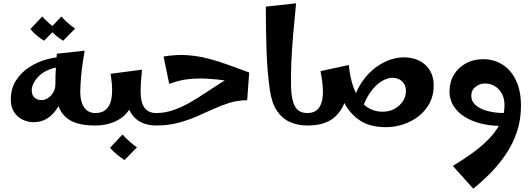

<svg xmlns="http://www.w3.org/2000/svg" viewBox="-20 -755 3199 1155"><path d="M182 -20Q149 -20 117.5 -34.5Q86 -49 65.5 -79.5Q45 -110 45 -156Q45 -222 76 -270.5Q107 -319 156.5 -351Q206 -383 263.5 -398.5Q321 -414 373 -414L374 -353Q321 -353 282.5 -339Q244 -325 219.5 -302.5Q195 -280 183 -256Q171 -232 171 -212Q171 -182 188 -167.5Q205 -153 229 -153Q251 -153 270 -166Q289 -179 301 -200Q313 -221 313 -245L365 -240Q364 -202 351.5 -163Q339 -124 315.5 -91.5Q292 -59 259 -39.5Q226 -20 182 -20ZM554 0Q457 0 405 -29.5Q353 -59 333 -114Q313 -169 313 -245Q313 -276 314 -305.5Q315 -335 317.5 -366Q320 -397 322 -432L489 -450Q483 -413 477 -372Q471 -331 467.5 -290Q464 -249 463 -211Q462 -165 473 -134.5Q484 -104 504.5 -89.5Q525 -75 554 -75L574 -38ZM245 -510Q222 -524 200.5 -542Q179 -560 163 -580L234 -656Q253 -635 272.5 -617.5Q292 -600 317 -583ZM360 -510Q337 -524 315.5 -542Q294 -560 278 -580L349 -656Q368 -635 387.5 -617.5Q407 -600 432 -583Z M554 0V-75Q621 -75 643 -135Q665 -195 645 -311L834 -336Q830 -295 828 -262.5Q826 -230 826 -202L778 -172Q778 -121 748 -82Q718 -43 667 -21.5Q616 0 554 0ZM919 0Q866 0 825.5 -21Q785 -42 761.5 -86.5Q738 -131 738 -202H826Q826 -138 849.5 -106.5Q873 -75 919 -75L939 -38ZM729 208Q705 192 682 173Q659 154 642 134L717 54Q737 76 757.5 94.5Q778 113 804 131Z M919 0V-75Q973 -75 1024 -93Q1075 -111 1123 -138.5Q1171 -166 1217 -197Q1263 -228 1307.5 -256Q1352 -284 1394.5 -301.5Q1437 -319 1479 -319L1467 -152Q1411 -152 1361 -136.5Q1311 -121 1262 -98.5Q1213 -76 1161 -53.5Q1109 -31 1049.5 -15.5Q990 0 919 0ZM998 -250 964 -415Q1042 -428 1108 -423Q1174 -418 1235 -402Q1296 -386 1355.5 -364Q1415 -342 1479 -319L1454 -256Q1398 -262 1342 -270Q1286 -278 1229.5 -281.5Q1173 -285 1115 -279Q1057 -273 998 -250Z M1829 0Q1770 0 1723 -21.5Q1676 -43 1645.5 -89Q1615 -135 1604 -210Q1588 -318 1583.5 -446.5Q1579 -575 1579 -715L1761 -735Q1752 -642 1744 -552Q1736 -462 1732.5 -380.5Q1729 -299 1731 -228Q1733 -155 1754.5 -115Q1776 -75 1829 -75L1849 -38Z M2301 10Q2206 10 2145.5 -30Q2085 -70 2049 -140Q2013 -210 1992 -299L2078 -364Q2086 -289 2104.5 -235.5Q2123 -182 2149.5 -148Q2176 -114 2209.5 -98.5Q2243 -83 2283 -83Q2322 -83 2353.5 -100.5Q2385 -118 2403.5 -146Q2422 -174 2422 -207Q2422 -244 2399 -265.5Q2376 -287 2342 -287Q2309 -287 2273.5 -265Q2238 -243 2206 -197Q2174 -151 2151 -78L2097 -106Q2109 -181 2142 -237.5Q2175 -294 2219.5 -332.5Q2264 -371 2313 -390.5Q2362 -410 2407 -410Q2490 -410 2539.5 -364Q2589 -318 2589 -240Q2589 -182 2565 -136Q2541 -90 2500.5 -57.5Q2460 -25 2408 -7.5Q2356 10 2301 10ZM1829 0V-75Q1870 -75 1891.5 -98Q1913 -121 1919 -158Q1925 -195 1921 -239.5Q1917 -284 1908 -327L2078 -364Q2085 -253 2063.5 -171Q2042 -89 1986 -44.5Q1930 0 1829 0Z M2827 380 2704 243Q2766 206 2822 165.5Q2878 125 2921.5 80Q2965 35 2990 -15Q3015 -65 3015 -121Q3015 -165 2997.5 -194.5Q2980 -224 2953.5 -238.5Q2927 -253 2898 -253Q2867 -253 2841 -233Q2815 -213 2815 -178Q2815 -147 2839.5 -124Q2864 -101 2910 -88Q2956 -75 3019 -75L3007 3Q2906 3 2833.5 -24Q2761 -51 2722.5 -98Q2684 -145 2684 -205Q2684 -261 2710 -304.5Q2736 -348 2782 -373.5Q2828 -399 2887 -399Q2952 -399 3003.5 -366Q3055 -333 3084.5 -270.5Q3114 -208 3114 -119Q3114 -34 3089.5 38.5Q3065 111 3023 173Q2981 235 2930 286.5Q2879 338 2827 380Z"/></svg>

Font: Marhey Medium
Style: Regular
Weight: 500
Designer: Nur Syamsi & Bustanul Arifin
Foundry: Namelatype
Version: Version 1.000